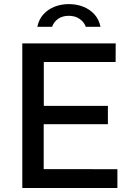

<svg xmlns="http://www.w3.org/2000/svg" viewBox="-20 -940 664 960"><path d="M91.5 0V-723H558.5L558 -630H199V-410.5H519.5V-319H198.5V-94.5L567 -94V0ZM166.5 -806Q174.5 -843.5 197.2 -868.5Q220 -893.5 253 -906.5Q286 -919.5 324 -919.5Q363.5 -919.5 396.8 -906.2Q430 -893 452.5 -867.8Q475 -842.5 482.5 -806H409Q400.5 -830 378 -845.5Q355.5 -861 324 -861Q292 -861 270.2 -845.5Q248.5 -830 240.5 -806Z"/></svg>

Font: Public Sans Thin Medium
Style: Regular
Weight: 500
Version: Version 2.001